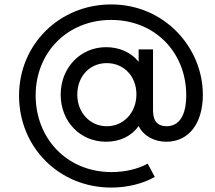

<svg xmlns="http://www.w3.org/2000/svg" viewBox="-20 -640 969 867"><path d="M482 207C554 207 624 190 679 159L647 99C601 124 544 137 484 137C279 137 141 -18 141 -209C141 -405 286 -550 482 -550C681 -550 821 -402 821 -210C821 -117 788 -70 732 -70C694 -70 671 -91 671 -141V-417H606V-361C573 -403 519 -427 459 -427C343 -427 254 -334 254 -213C254 -91 342 0 459 0C521 0 574 -25 606 -71C628 -26 677 0 731 0C835 0 896 -86 896 -212C896 -425 723 -620 482 -620C249 -620 66 -440 66 -208C66 25 247 207 482 207ZM329 -213C329 -295 385 -355 462 -355C539 -355 596 -296 596 -214C596 -132 539 -70 462 -70C386 -70 329 -132 329 -213Z"/></svg>

Font: Mluvka
Style: Regular
Weight: 400
Designer: Modified by Jiří Krblich, Original typeface by Gumpita Rahayu
Foundry: Gumpita Rahayu & Jiří Krblich
Version: Version 2.000;Glyphs 3.1.1 (3134)